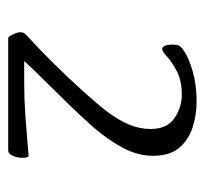

<svg xmlns="http://www.w3.org/2000/svg" viewBox="-36 -736 511 480"><g transform="rotate(90 220.0 -495.5)"><path d="M75 -260Q72 -260 68.5 -266Q65 -272 62.5 -279Q60 -286 60 -290Q60 -295 62 -299Q64 -303 70 -308Q103 -338 139 -374.5Q175 -411 206.5 -446Q238 -481 256 -504Q279 -534 290.5 -561Q302 -588 302 -616Q302 -657 275 -675.5Q248 -694 216 -694Q182 -694 158.5 -682Q135 -670 121.5 -657.5Q108 -645 102 -645Q97 -645 94 -651.5Q91 -658 91 -674Q91 -682 93.5 -687Q96 -692 106 -699Q123 -711 157 -721Q191 -731 233 -731Q267 -731 298 -721Q329 -711 349 -687.5Q369 -664 369 -622Q369 -584 349 -546.5Q329 -509 296 -471Q271 -443 240.5 -411.5Q210 -380 181.5 -351.5Q153 -323 132 -300Q144 -300 158 -300Q172 -300 188 -300Q228 -300 269.5 -303Q311 -306 339.5 -308.5Q368 -311 369 -311Q374 -311 374 -296Q374 -283 369 -271.5Q364 -260 355 -260Z"/></g></svg>

Font: Briem Hand Thin
Style: Regular
Weight: 100
Designer: Gunnlaugur SE Briem, Eben Sorkin
Foundry: Sorkin Type Co.
Version: Version 1.003